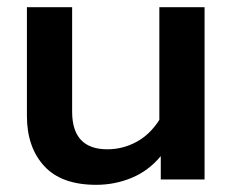

<svg xmlns="http://www.w3.org/2000/svg" viewBox="-20 -500 650 535"><path d="M55 -177V-480H181V-189Q181 -84 279 -84Q322 -84 360 -104.5Q398 -125 424 -166V-480H550V0H428V-65Q394 -24 347 -4.5Q300 15 248 15Q151 15 103 -37.5Q55 -90 55 -177Z"/></svg>

Font: Prompt Medium
Style: Regular
Weight: 500
Designer: Katatrad Team
Foundry: CadsonDemak
Version: Version 1.000